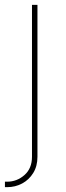

<svg xmlns="http://www.w3.org/2000/svg" viewBox="-32 -566 270 790"><path d="M99.6 -545.9H122.1V79.1Q122.1 117.7 104.7 145.8Q87.4 173.8 59.1 189Q30.8 204.1 -2.9 204.1H-11.7V181.6H-2.9Q37.6 181.6 68.6 154.3Q99.6 127 99.6 79.1Z"/></svg>

Font: Inter Thin
Style: Regular
Weight: 250
Designer: Rasmus Andersson
Foundry: rsms
Version: Version 4.001;git-66647c0bb